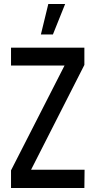

<svg xmlns="http://www.w3.org/2000/svg" viewBox="-20 -938 477 958"><path d="M184 -766 221 -918H305L244 -766ZM35 0V-88L302 -611H35V-700H401V-614L135 -91H402L401 0Z"/></svg>

Font: Stick No Bills Medium
Style: Regular
Weight: 500
Version: Version 2.000